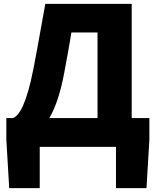

<svg xmlns="http://www.w3.org/2000/svg" viewBox="-20 -765 811 1000"><path d="M187 0H584V215H743L758 -38V-150H666V-745H216C190 -605 179 -534 154 -406C119 -228 81 -161 47 -150H13V-38L28 215H187ZM237 -150C271 -208 296 -287 314 -383C331 -470 337 -510 352 -596H488V-150Z"/></svg>

Font: Noto Sans TC Black
Style: Regular
Weight: 900
Designer: Ryoko NISHIZUKA 西塚涼子 (kana, bopomofo & ideographs); Paul D. Hunt (Latin, Greek & Cyrillic); Sandoll Communications 산돌커뮤니
Foundry: Adobe
Version: Version 2.004;hotconv 1.0.118;makeotfexe 2.5.65603